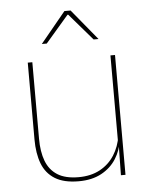

<svg xmlns="http://www.w3.org/2000/svg" viewBox="-51 -722 610 775"><g transform="rotate(-5 254.0 -335.0)"><path d="M92 -485.5V-175.5Q92 -123 106.2 -85.2Q120.5 -47.5 152.5 -27.2Q184.5 -7 238 -7Q288 -7 324.5 -26.8Q361 -46.5 383.2 -81.2Q405.5 -116 412 -160.5L421 -141.5H415.5Q411 -101 389.2 -66.5Q367.5 -32 329.2 -11.2Q291 9.5 237 9.5Q177 9.5 141 -12.8Q105 -35 89.2 -76.2Q73.5 -117.5 73.5 -174.5V-485.5ZM427 -485.5V0H408.5L410.5 -127H408.5V-485.5ZM239 -680H264L366 -556V-555.5H346.5L253 -664H250L156.5 -555.5H137V-556Z"/></g></svg>

Font: Anek Latin Thin
Style: Regular
Weight: 250
Designer: Yesha Goshar
Foundry: Ek Type
Version: Version 1.003